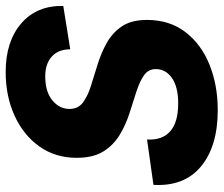

<svg xmlns="http://www.w3.org/2000/svg" viewBox="-74 -686 769 660"><g transform="rotate(-90 310.0 -355.5)"><path d="M262 9Q138 9 68.5 -48.5Q-1 -106 5 -212L161 -234Q158 -182 189 -154.5Q220 -127 285 -127Q342 -127 372.5 -148.5Q403 -170 403 -204Q403 -230 381 -245Q359 -260 324.5 -271Q290 -282 251 -294.5Q212 -307 177 -328Q142 -349 120 -384Q98 -419 98 -476Q98 -549 137 -604Q176 -659 243 -689.5Q310 -720 393 -720Q498 -720 560 -666.5Q622 -613 620 -522L471 -498Q471 -539 446 -561.5Q421 -584 378 -584Q325 -584 295.5 -559.5Q266 -535 266 -501Q266 -471 288 -454.5Q310 -438 345 -427Q380 -416 419 -404Q458 -392 493 -372.5Q528 -353 550 -320.5Q572 -288 572 -234Q572 -157 530.5 -102.5Q489 -48 418.5 -19.5Q348 9 262 9Z"/></g></svg>

Font: Livvic
Style: Bold Italic
Weight: 700
Italic angle: -10°
Designer: Jacques Le Bailly, Baron von Fonthausen
Version: Version 1.001; ttfautohint (v1.8.2)